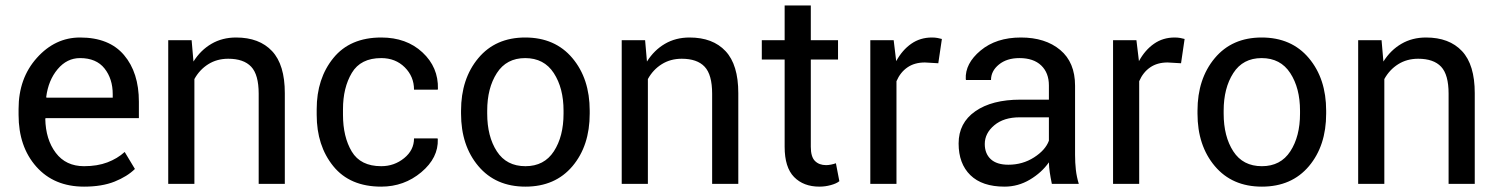

<svg xmlns="http://www.w3.org/2000/svg" viewBox="-20 -676 5513 706"><path d="M289.1 10.3Q178.7 10.3 113.5 -63.2Q48.3 -136.7 48.3 -253.9V-275.4Q48.3 -388.2 115.5 -463.1Q182.6 -538.1 274.4 -538.1Q381.3 -538.1 436 -473.6Q490.7 -409.2 490.7 -301.8V-241.7H147.9L146.5 -239.3Q147.9 -163.1 185.1 -114Q222.2 -64.9 289.1 -64.9Q337.9 -64.9 374.8 -78.9Q411.6 -92.8 438.5 -117.2L476.1 -54.7Q447.8 -26.9 401.4 -8.3Q355 10.3 289.1 10.3ZM274.4 -462.4Q226.1 -462.4 191.9 -421.6Q157.7 -380.9 149.9 -319.3L150.9 -316.9H394.5V-329.6Q394.5 -386.2 364.3 -424.3Q334 -462.4 274.4 -462.4Z M684.6 -528.3 691.4 -449.7Q717.8 -491.7 757.6 -514.9Q797.4 -538.1 848.1 -538.1Q933.6 -538.1 980.5 -488Q1027.3 -438 1027.3 -333.5V0H931.2V-331.5Q931.2 -401.4 903.6 -430.7Q876 -460 819.3 -460Q777.8 -460 745.8 -439.9Q713.9 -419.9 694.8 -385.3V0H598.6V-528.3Z M1381.8 -64.9Q1429.7 -64.9 1466.1 -94.5Q1502.4 -124 1502.4 -167H1588.9L1589.8 -164.1Q1592.3 -95.7 1529.1 -42.7Q1465.8 10.3 1381.8 10.3Q1266.6 10.3 1205.6 -64.9Q1144.5 -140.1 1144.5 -253.9V-274.4Q1144.5 -387.2 1205.8 -462.6Q1267.1 -538.1 1381.8 -538.1Q1474.6 -538.1 1533.4 -483.4Q1592.3 -428.7 1590.3 -349.1L1589.4 -346.2H1502.4Q1502.4 -394.5 1468.3 -428.5Q1434.1 -462.4 1381.8 -462.4Q1306.2 -462.4 1273.7 -408Q1241.2 -353.5 1241.2 -274.4V-253.9Q1241.2 -172.9 1273.4 -118.9Q1305.7 -64.9 1381.8 -64.9Z M1675.3 -269Q1675.3 -386.2 1738.8 -462.2Q1802.2 -538.1 1911.1 -538.1Q2021 -538.1 2084.7 -462.4Q2148.4 -386.7 2148.4 -269V-258.3Q2148.4 -140.1 2085 -64.9Q2021.5 10.3 1912.1 10.3Q1802.7 10.3 1739 -65.2Q1675.3 -140.6 1675.3 -258.3ZM1771.5 -258.3Q1771.5 -174.3 1806.9 -119.6Q1842.3 -64.9 1912.1 -64.9Q1981 -64.9 2016.6 -119.6Q2052.2 -174.3 2052.2 -258.3V-269Q2052.2 -352.1 2016.4 -407.2Q1980.5 -462.4 1911.1 -462.4Q1842.3 -462.4 1806.9 -407.2Q1771.5 -352.1 1771.5 -269Z M2352.1 -528.3 2358.9 -449.7Q2385.3 -491.7 2425 -514.9Q2464.8 -538.1 2515.6 -538.1Q2601.1 -538.1 2647.9 -488Q2694.8 -438 2694.8 -333.5V0H2598.6V-331.5Q2598.6 -401.4 2571 -430.7Q2543.5 -460 2486.8 -460Q2445.3 -460 2413.3 -439.9Q2381.3 -419.9 2362.3 -385.3V0H2266.1V-528.3Z M2961.4 -655.8V-528.3H3061.5V-457H2961.4V-136.2Q2961.4 -99.1 2976.8 -84Q2992.2 -68.8 3017.6 -68.8Q3025.9 -68.8 3035.9 -70.8Q3045.9 -72.8 3053.7 -75.7L3066.4 -9.8Q3055.7 -1 3034.9 4.6Q3014.2 10.3 2993.2 10.3Q2934.6 10.3 2899.9 -25.1Q2865.2 -60.5 2865.2 -136.2V-457H2781.2V-528.3H2865.2V-655.8Z M3430.2 -443.4 3380.9 -446.3Q3342.8 -446.3 3316.7 -428.2Q3290.5 -410.2 3276.4 -377.4V0H3180.2V-528.3H3266.1L3275.4 -451.2Q3297.9 -492.2 3330.8 -515.1Q3363.8 -538.1 3406.7 -538.1Q3417.5 -538.1 3427.2 -536.4Q3437 -534.7 3443.4 -532.7Z M3847.7 0Q3842.8 -23.9 3840.1 -42.2Q3837.4 -60.5 3836.9 -79.1Q3810.1 -41 3766.8 -15.4Q3723.6 10.3 3673.8 10.3Q3591.3 10.3 3548.1 -32Q3504.9 -74.2 3504.9 -148.4Q3504.9 -224.1 3566.2 -266.8Q3627.4 -309.6 3732.4 -309.6H3836.9V-361.8Q3836.9 -408.2 3808.6 -435.3Q3780.3 -462.4 3728.5 -462.4Q3682.1 -462.4 3653.1 -438.7Q3624 -415 3624 -381.8H3532.2L3531.2 -384.8Q3528.3 -442.4 3585.7 -490.2Q3643.1 -538.1 3733.9 -538.1Q3823.7 -538.1 3878.4 -492.4Q3933.1 -446.8 3933.1 -360.8V-106.4Q3933.1 -78.1 3936 -51.8Q3939 -25.4 3946.8 0ZM3688 -70.3Q3740.2 -70.3 3782.2 -97.2Q3824.2 -124 3836.9 -158.7V-244.6H3729Q3670.9 -244.6 3636 -215.3Q3601.1 -186 3601.1 -146.5Q3601.1 -111.3 3623 -90.8Q3645 -70.3 3688 -70.3Z M4322.8 -443.4 4273.4 -446.3Q4235.4 -446.3 4209.2 -428.2Q4183.1 -410.2 4168.9 -377.4V0H4072.8V-528.3H4158.7L4168 -451.2Q4190.4 -492.2 4223.4 -515.1Q4256.3 -538.1 4299.3 -538.1Q4310.1 -538.1 4319.8 -536.4Q4329.6 -534.7 4335.9 -532.7Z M4383.3 -269Q4383.3 -386.2 4446.8 -462.2Q4510.3 -538.1 4619.1 -538.1Q4729 -538.1 4792.7 -462.4Q4856.4 -386.7 4856.4 -269V-258.3Q4856.4 -140.1 4793 -64.9Q4729.5 10.3 4620.1 10.3Q4510.7 10.3 4447 -65.2Q4383.3 -140.6 4383.3 -258.3ZM4479.5 -258.3Q4479.5 -174.3 4514.9 -119.6Q4550.3 -64.9 4620.1 -64.9Q4689 -64.9 4724.6 -119.6Q4760.3 -174.3 4760.3 -258.3V-269Q4760.3 -352.1 4724.4 -407.2Q4688.5 -462.4 4619.1 -462.4Q4550.3 -462.4 4514.9 -407.2Q4479.5 -352.1 4479.5 -269Z M5060.1 -528.3 5066.9 -449.7Q5093.3 -491.7 5133.1 -514.9Q5172.9 -538.1 5223.6 -538.1Q5309.1 -538.1 5356 -488Q5402.8 -438 5402.8 -333.5V0H5306.6V-331.5Q5306.6 -401.4 5279.1 -430.7Q5251.5 -460 5194.8 -460Q5153.3 -460 5121.3 -439.9Q5089.4 -419.9 5070.3 -385.3V0H4974.1V-528.3Z"/></svg>

Font: GeogebraSans
Style: Regular
Weight: 400
Designer: Google
Version: Version 1.100140; 2013